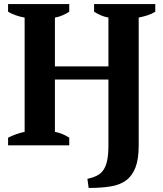

<svg xmlns="http://www.w3.org/2000/svg" viewBox="-20 -720 809 951"><path d="M323 0H20V-38Q37 -47 59.5 -55Q82 -63 102 -67V-633Q78 -637 56 -645Q34 -653 20 -662V-700H323V-662Q308 -652 289.5 -644Q271 -636 252 -633V-391H517V-633Q495 -637 477.5 -645Q460 -653 446 -662V-700H749V-662Q732 -651 710 -644Q688 -637 667 -633V0Q667 68 651 109.5Q635 151 604.5 173.5Q574 196 527.5 203.5Q481 211 419 211L413 166Q440 160 460 150Q480 140 492.5 121.5Q505 103 511 74Q517 45 517 0V-326H252V-67Q272 -63 289 -56Q306 -49 323 -38Z"/></svg>

Font: PT Serif
Style: Bold
Weight: 700
Designer: A.Korolkova, O.Umpeleva, V.Yefimov
Foundry: ParaType Ltd
Version: Version 1.000W OFL; ttfautohint (v1.6)